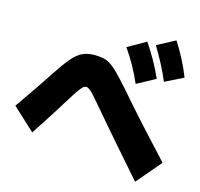

<svg xmlns="http://www.w3.org/2000/svg" viewBox="-125 -1015 1121 1075"><g transform="rotate(15 435.5 -477.0)"><path d="M610 -594.4Q587.8 -645.6 563.3 -689.4Q538.9 -733.3 506.7 -780L612.2 -840Q643.3 -793.3 668.9 -748.3Q694.4 -703.3 716.7 -652.2ZM760 -646.7Q738.9 -696.7 715 -741.7Q691.1 -786.7 663.3 -833.3L767.8 -888.9Q797.8 -842.2 821.7 -796.1Q845.6 -750 865.6 -698.9ZM748.9 -64.4Q683.3 -138.9 630 -200Q576.7 -261.1 531.1 -313.9Q485.6 -366.7 442.2 -417.8Q413.3 -452.2 395.6 -471.7Q377.8 -491.1 367.2 -498.9Q356.7 -506.7 347.8 -506.7Q337.8 -506.7 328.3 -497.8Q318.9 -488.9 303.9 -467.8Q288.9 -446.7 263.3 -404.4Q234.4 -357.8 200.6 -304.4Q166.7 -251.1 121.1 -182.2L-8.9 -302.2Q37.8 -368.9 76.7 -426.1Q115.6 -483.3 147.8 -532.2Q178.9 -580 202.8 -610.6Q226.7 -641.1 247.8 -658.3Q268.9 -675.6 292.8 -683.3Q316.7 -691.1 347.8 -691.1Q377.8 -691.1 400 -686.1Q422.2 -681.1 443.3 -666.7Q464.4 -652.2 490.6 -625.6Q516.7 -598.9 554.4 -556.7Q640 -457.8 717.2 -372.8Q794.4 -287.8 870 -206.7Z"/></g></svg>

Font: Paperlogy 9 Black
Style: Regular
Weight: 900
Designer: redesigned by Lee Juim, glyphs from Gmarket Sans & Montserrat
Foundry: PT&
Version: Version 1.001